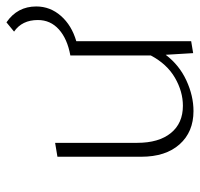

<svg xmlns="http://www.w3.org/2000/svg" viewBox="-32 -568 605 580"><g transform="rotate(-90 270.0 -278.5)"><path d="M540 -471Q540 -429 511.5 -396.5Q483 -364 435 -350V-3L399 3L394 -80Q363 -39 316.5 -17.5Q270 4 224 4Q161 4 123.5 -38Q86 -80 86 -154V-407L128 -414V-166Q128 -101 157.5 -64.5Q187 -28 240 -28Q283 -28 324.5 -52Q366 -76 392 -125V-368Q442 -377 470.5 -402.5Q499 -428 499 -466Q499 -514 464 -538L492 -561Q540 -528 540 -471Z"/></g></svg>

Font: EauTestText Light
Style: Regular
Weight: 300
Designer: Christian Thalmann (Catharsis Fonts)
Version: Version 0.001;PS 000.001;hotconv 1.0.88;makeotf.lib2.5.64775